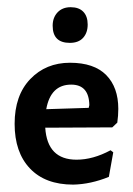

<svg xmlns="http://www.w3.org/2000/svg" viewBox="-20 -505 369 533"><path d="M173.8 -386Q126.2 -386 126.2 -433.6Q126.2 -456.1 139.7 -470.6Q153.3 -485 176.2 -485Q199.1 -485 211.2 -472.4Q223.4 -459.8 223.4 -436.9Q223.4 -414 210.7 -400Q198.1 -386 173.8 -386ZM105.6 -150.5Q111.2 -61.7 192.5 -61.7Q238.3 -61.7 286.9 -87.9L294.4 -82.2L282.2 -14Q231.8 6.5 183.2 7.5Q105.6 7.5 63.1 -37.4Q20.6 -82.2 20.6 -161.2Q20.6 -240.2 64 -285.5Q107.5 -330.8 174.3 -330.8Q241.1 -330.8 274.8 -296.7Q308.4 -262.6 308.4 -202.8Q308.4 -184.1 305.6 -164.5L291.6 -151.4ZM177.6 -270.1Q120.6 -270.1 108.4 -201.9L226.2 -205.6L228 -213.1Q227.1 -270.1 177.6 -270.1Z"/></svg>

Font: Gurajada
Style: Regular
Weight: 400
Designer: Purushoth Kumar Guthula
Foundry: SiliconAndhra, USA.
Version: Version 1.0.3; ttfautohint (v1.2.42-39fb)